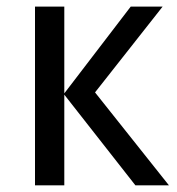

<svg xmlns="http://www.w3.org/2000/svg" viewBox="-20 -556 531 576"><path d="M372.1 -536.1H467.8L265.1 -278.8L486.8 0H386.2L172.9 -272V0H85V-536.1H172.9V-275.9Z"/></svg>

Font: Genotype
Style: Regular
Weight: 400
Foundry: Ascender Corporation
Version: Version 1.00